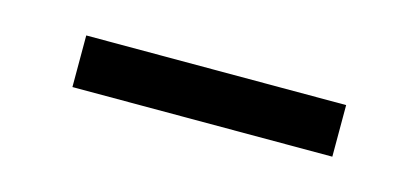

<svg xmlns="http://www.w3.org/2000/svg" viewBox="-25 -408 470 216"><g transform="rotate(15 210.0 -300.0)"><path d="M361.8 -330.1V-270H59.1V-330.1Z"/></g></svg>

Font: Inter 28pt Light
Style: Regular
Weight: 300
Designer: Rasmus Andersson
Foundry: rsms
Version: Version 4.001;git-66647c0bb